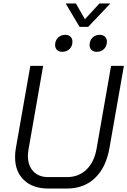

<svg xmlns="http://www.w3.org/2000/svg" viewBox="-20 -1080 735 1108"><path d="M67 -173Q67 -199 71 -222L155 -700H229L145 -220Q141 -192 141 -181Q141 -124 172.5 -91Q204 -58 258 -58H366Q433 -58 478 -100.5Q523 -143 537 -220L621 -700H695L611 -222Q591 -112 527.5 -52Q464 8 366 8H258Q169 8 118 -41Q67 -90 67 -173ZM359 -1060H418L470 -969L554 -1060H617L489 -925H439ZM298 -820Q298 -846 314.5 -862.5Q331 -879 357 -879Q376 -879 387 -868Q398 -857 398 -840Q398 -814 381.5 -797.5Q365 -781 339 -781Q320 -781 309 -792Q298 -803 298 -820ZM497 -820Q497 -846 513.5 -862.5Q530 -879 556 -879Q575 -879 586 -868Q597 -857 597 -840Q597 -814 580.5 -797.5Q564 -781 538 -781Q519 -781 508 -792Q497 -803 497 -820Z"/></svg>

Font: Bai Jamjuree
Style: Italic
Weight: 400
Italic angle: -10°
Version: Version 1.000; ttfautohint (v1.6)